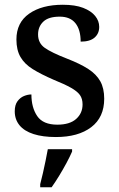

<svg xmlns="http://www.w3.org/2000/svg" viewBox="-20 -566 499 807"><path d="M215 10Q160 10 121 -2.5Q82 -15 62 -39.5Q42 -64 42 -98Q42 -125 53.5 -140.5Q65 -156 81 -162.5Q97 -169 112 -169Q112 -114 136.5 -78Q161 -42 221 -42Q273 -42 300 -66Q327 -90 327 -127Q327 -151 316 -166.5Q305 -182 278.5 -197Q252 -212 205 -231Q152 -254 117.5 -275.5Q83 -297 66 -326.5Q49 -356 49 -400Q49 -471 102.5 -508.5Q156 -546 244 -546Q296 -546 329.5 -533Q363 -520 380 -499Q397 -478 397 -453Q397 -425 377.5 -408Q358 -391 319 -391Q319 -441 297 -468.5Q275 -496 231 -496Q184 -496 162 -475Q140 -454 140 -421Q140 -385 168 -365Q196 -345 263 -319Q317 -298 351 -276Q385 -254 401.5 -224.5Q418 -195 418 -151Q418 -73 363.5 -31.5Q309 10 215 10ZM149 208Q155 186 160.5 161Q166 136 171.5 110Q177 84 181 61H283V71Q274 92 259.5 119Q245 146 228.5 173Q212 200 197 221H149Z"/></svg>

Font: Noto Serif Hebrew Medium
Style: Regular
Weight: 500
Version: Version 2.003